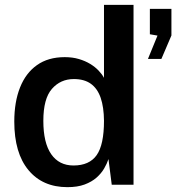

<svg xmlns="http://www.w3.org/2000/svg" viewBox="-20 -763 728 793"><path d="M258.5 10Q156 10 97.5 -60.5Q39 -131 39 -261Q39 -342 62.8 -401.8Q86.5 -461.5 132.8 -494.2Q179 -527 247.5 -527Q279.5 -527 305.8 -519.2Q332 -511.5 352.5 -499Q373 -486.5 387.2 -471.5Q401.5 -456.5 409.5 -441.5V-743H531.5V0H441.5L428 -106Q422 -87.5 410.2 -67.2Q398.5 -47 378.8 -29.5Q359 -12 329.5 -1Q300 10 258.5 10ZM283.5 -79.5Q349 -79.5 379.2 -122.2Q409.5 -165 409.5 -264Q409 -320.5 395.8 -359Q382.5 -397.5 355.2 -417Q328 -436.5 285 -436.5Q230 -436.5 194.5 -396Q159 -355.5 159 -264Q159 -173 191.5 -126.2Q224 -79.5 283.5 -79.5ZM591 -519.5 630.5 -616 599 -621.5V-726.5H688V-616.5L646.5 -519.5Z"/></svg>

Font: Public Sans SemiBold
Style: Regular
Weight: 600
Designer: The Public Sans Project Authors: Dan O. Williams and USWDS (Libre Franklin designed by Pablo Impallari and Rodrigo Fuenz
Version: Version 1.007